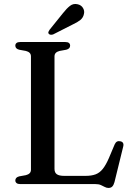

<svg xmlns="http://www.w3.org/2000/svg" viewBox="-20 -907 654 946"><path d="M306.5 -662 273.5 -656Q261.5 -653 255 -646.5Q248.5 -640 248.5 -629V-75Q248.5 -56.5 260 -48.5Q271.5 -40.5 296 -40.5H402Q431 -40.5 451 -48Q471 -55.5 486.2 -74.5Q501.5 -93.5 516.5 -128L545 -195.5Q549.5 -205.5 556.2 -209.2Q563 -213 572 -211Q582 -209.5 586 -202.8Q590 -196 587 -184.5L544 -9.5Q540 5 533.2 12Q526.5 19 514.5 19Q505 19 496.2 14.2Q487.5 9.5 477 4.8Q466.5 0 450 0H80Q67.5 0 61.5 -5Q55.5 -10 55.5 -18Q55.5 -33 74.5 -38L107.5 -44Q119.5 -47 126 -53.5Q132.5 -60 132.5 -71V-629Q132.5 -640 126 -646.5Q119.5 -653 107.5 -656L74.5 -662Q55.5 -667 55.5 -682Q55.5 -690.5 61.5 -695.2Q67.5 -700 80 -700H301Q314 -700 319.8 -695.2Q325.5 -690.5 325.5 -682Q325.5 -667 306.5 -662ZM290.5 -842.5Q308.5 -865.5 325 -878.2Q341.5 -891 362.5 -886Q380.5 -882 389 -867.5Q397.5 -853 393.5 -838Q390 -820 375.8 -808.5Q361.5 -797 338.5 -786.5L242 -737.5Q236.5 -735.5 230.5 -735.8Q224.5 -736 220.5 -740Q216.5 -744.5 218.5 -749.8Q220.5 -755 224 -760Z"/></svg>

Font: Fraunces Wonky
Style: Regular
Weight: 400
Version: Version 1.000;[b76b70a41]